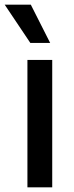

<svg xmlns="http://www.w3.org/2000/svg" viewBox="-46 -802 315 822"><path d="M71.4 -545.5H177.6V0H71.4ZM-25.9 -782H85.9L168.7 -618.3H83.8Z"/></svg>

Font: Cannonade Med
Style: Regular
Weight: 500
Designer: Rasmus Andersson
Foundry: rsms
Version: Version 3.012;git-f93a4a705